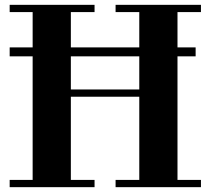

<svg xmlns="http://www.w3.org/2000/svg" viewBox="-20 -774 866 794"><path d="M20 -541V-578H789V-541ZM20 0V-30H115V-724H20V-754H371V-724H273V-404H556V-724H458V-754H811V-724H714V-30H811V0H458V-30H556V-374H273V-30H371V0Z"/></svg>

Font: Libre Bodoni
Style: Regular
Weight: 400
Designer: Pablo Impallari, Rodrigo Fuenzalida
Foundry: Impallari Type
Version: Version 2.005;gftools[0.9.23]